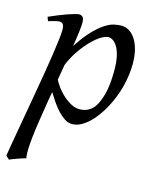

<svg xmlns="http://www.w3.org/2000/svg" viewBox="-110 -531 688 849"><g transform="rotate(15 234.0 -106.5)"><path d="M297.9 -393.1Q284.7 -393.1 264.6 -380.9Q244.6 -368.7 222.7 -346.4Q200.7 -324.2 179.2 -293.2Q157.7 -262.2 142.1 -224.6Q139.2 -208.5 136.2 -190.7Q133.3 -172.9 129.9 -153.3Q137.2 -138.7 150.4 -120.8Q163.6 -103 180.7 -87.6Q197.8 -72.3 217.3 -62Q236.8 -51.8 256.8 -51.8Q283.2 -51.8 303.5 -66.2Q323.7 -80.6 335 -106.9Q343.8 -126 349.1 -146.7Q354.5 -167.5 356.9 -187.7Q359.4 -208 360.1 -226.6Q360.8 -245.1 360.8 -259.8Q360.8 -293.9 355.5 -319.1Q350.1 -344.2 341.1 -360.6Q332 -377 320.8 -385Q309.6 -393.1 297.9 -393.1ZM169.9 -424.8Q169.9 -410.2 166.7 -383.8Q163.6 -357.4 156.7 -314.5Q188 -362.8 215.3 -391.1Q242.7 -419.4 265.4 -434.1Q288.1 -448.7 306.6 -452.9Q325.2 -457 339.8 -457Q358.9 -457 375.5 -447.3Q392.1 -437.5 404.8 -418.2Q417.5 -398.9 424.8 -370.8Q432.1 -342.8 432.1 -306.2Q432.1 -257.3 418.5 -202.6Q404.8 -147.9 374 -91.8Q362.8 -72.3 348.4 -52.5Q334 -32.7 316.9 -16.6Q299.8 -0.5 280.5 9.8Q261.2 20 240.2 20Q223.6 20 207.8 10Q191.9 0 176.5 -16.1Q161.1 -32.2 147 -52.7Q132.8 -73.2 120.1 -93.8Q116.2 -72.8 112.5 -50.3Q108.9 -27.8 105 -2.9Q88.4 97.7 84.5 151.1Q80.6 204.6 85.9 218.3Q78.6 220.2 68.8 223.4Q59.1 226.6 48.6 230.2Q38.1 233.9 28.6 237.5Q19 241.2 12.7 244.1L-2.9 230Q-1 215.8 4.2 186Q9.3 156.2 16.4 116.2Q23.4 76.2 31.7 28.8Q40 -18.6 48.6 -67.4Q57.1 -116.2 65.2 -164.1Q73.2 -211.9 79.3 -252.7Q85.4 -293.5 89.1 -324.5Q92.8 -355.5 92.8 -371.1Q92.8 -382.3 90.8 -388.9Q88.9 -395.5 85.4 -398.7Q82 -401.9 78.1 -402.8Q74.2 -403.8 69.8 -403.8Q65.4 -403.8 57.1 -401.9Q48.8 -399.9 40.8 -397.7Q32.7 -395.5 26.9 -393.8Q21 -392.1 21 -392.1L14.2 -410.2Q34.7 -419.4 55.7 -428Q76.7 -436.5 95 -442.9Q113.3 -449.2 127.2 -453.1Q141.1 -457 147 -457Q156.7 -457 163.3 -450.4Q169.9 -443.8 169.9 -424.8Z"/></g></svg>

Font: Gentium
Style: Italic
Weight: 400
Italic angle: -7°
Designer: J. Victor Gaultney
Version: Version 1.02; 2005; OFL release